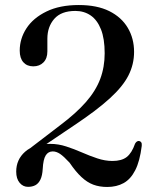

<svg xmlns="http://www.w3.org/2000/svg" viewBox="-20 -732 614 764"><path d="M107 -120 90.5 -135 218.5 -233Q282.5 -281 321.8 -325.8Q361 -370.5 378.8 -417.8Q396.5 -465 396.5 -520Q396.5 -578 381.8 -615.2Q367 -652.5 340.8 -670.5Q314.5 -688.5 280 -688.5Q223.5 -688.5 196 -657Q168.5 -625.5 168.5 -578V-527.5Q168.5 -499.5 153 -483.8Q137.5 -468 112.5 -468Q87.5 -468 73 -484.2Q58.5 -500.5 58.5 -530.5Q58.5 -578 85.2 -619.2Q112 -660.5 164.8 -686.2Q217.5 -712 293.5 -712Q366 -712 414.8 -687.8Q463.5 -663.5 488.5 -621.2Q513.5 -579 513.5 -525.5Q513.5 -476 491.2 -432Q469 -388 417.2 -340.8Q365.5 -293.5 277 -234.5ZM44.5 -49Q44.5 -97 79.8 -128.2Q115 -159.5 180 -159.5Q212 -159.5 243.5 -149.2Q275 -139 305.8 -125.5Q336.5 -112 367.2 -101.8Q398 -91.5 427.5 -91.5Q464 -91.5 484.2 -107.2Q504.5 -123 517.5 -160.5Q521 -166.5 525 -169Q529 -171.5 533.5 -171Q539 -170 542 -165.5Q545 -161 544 -151.5Q536.5 -90.5 518.2 -54.8Q500 -19 472 -3.5Q444 12 406.5 12Q376 12 351.2 2.8Q326.5 -6.5 303.8 -27.8Q281 -49 257 -84.5Q233.5 -110 218.8 -119.8Q204 -129.5 190 -129.5Q172 -129.5 162 -113.8Q152 -98 150 -60Q148.5 -33.5 141 -17.8Q133.5 -2 121 4.8Q108.5 11.5 91.5 11.5Q71.5 11.5 58 -4.8Q44.5 -21 44.5 -49Z"/></svg>

Font: Fraunces 60pt
Style: Regular
Weight: 400
Version: Version 1.000;[b76b70a41]